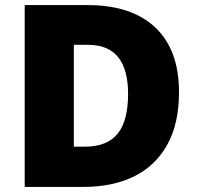

<svg xmlns="http://www.w3.org/2000/svg" viewBox="-20 -734 774 754"><path d="M683 -372Q683 -248 636.5 -165Q590 -82 506 -41Q422 0 308 0H77V-714H324Q497 -714 590 -626Q683 -538 683 -372ZM483 -365Q483 -558 326 -558H270V-158H313Q401 -158 442 -209Q483 -260 483 -365Z"/></svg>

Font: Noto Sans Lao Black
Style: Regular
Weight: 900
Designer: Monotype Design Team
Foundry: Monotype Imaging Inc.
Version: Version 2.003; ttfautohint (v1.8.4.7-5d5b)